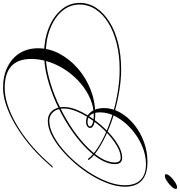

<svg xmlns="http://www.w3.org/2000/svg" viewBox="-142 -1060 1210 1291"><g transform="rotate(90 463.5 -415.0)"><path d="M410 159Q463 159 525 139Q587 119 652 81.5Q717 44 780 -7.5Q843 -59 900 -122L937 -163H947L908 -120Q850 -55 785 -2Q720 51 654 89.5Q588 128 525.5 149Q463 170 410 170Q330 170 269.5 140.5Q209 111 176 58Q143 5 143 -66Q143 -140 179.5 -209Q216 -278 278.5 -332.5Q341 -387 420.5 -418.5Q500 -450 585 -450Q630 -450 654.5 -441Q679 -432 679 -415Q679 -404 667 -396Q655 -388 638 -388Q597 -388 571 -421.5Q545 -455 545 -508Q545 -565 575 -617.5Q605 -670 656 -711.5Q707 -753 772 -777Q837 -801 907 -801Q1074 -801 1074 -649Q1074 -599 1053.5 -541Q1033 -483 998 -425Q963 -367 917.5 -314.5Q872 -262 822.5 -220.5Q773 -179 724 -155Q675 -131 632 -131Q589 -131 563.5 -160.5Q538 -190 538 -240Q538 -284 561 -336Q584 -388 621.5 -440Q659 -492 704.5 -535.5Q750 -579 795.5 -605Q841 -631 879 -631Q922 -631 922 -582Q922 -534 888.5 -480Q855 -426 797.5 -372.5Q740 -319 665.5 -271Q591 -223 508 -186Q425 -149 341.5 -127.5Q258 -106 183 -106Q84 -106 6 -137.5Q-72 -169 -117 -223Q-162 -277 -162 -346Q-162 -406 -128.5 -456.5Q-95 -507 -35 -545Q25 -583 106.5 -603.5Q188 -624 285 -624Q353 -624 427 -612Q501 -600 573 -579.5Q645 -559 708 -531Q771 -503 820 -471.5Q869 -440 895 -406L888 -400Q863 -433 816 -464.5Q769 -496 706.5 -523Q644 -550 573 -570.5Q502 -591 428.5 -602.5Q355 -614 286 -614Q191 -614 111 -594Q31 -574 -27.5 -538Q-86 -502 -118.5 -452.5Q-151 -403 -151 -344Q-151 -279 -107.5 -227.5Q-64 -176 12 -146.5Q88 -117 183 -117Q257 -117 339 -138Q421 -159 503 -195.5Q585 -232 658 -278.5Q731 -325 788 -377.5Q845 -430 878 -482.5Q911 -535 911 -582Q911 -621 879 -621Q843 -621 798.5 -595Q754 -569 710 -527Q666 -485 629.5 -434Q593 -383 570.5 -332Q548 -281 548 -239Q548 -195 571 -168Q594 -141 631 -141Q673 -141 721.5 -164.5Q770 -188 818.5 -228.5Q867 -269 911 -320.5Q955 -372 989.5 -429Q1024 -486 1044 -542.5Q1064 -599 1064 -649Q1064 -719 1028 -755Q992 -791 922 -791Q860 -791 798 -764Q736 -737 685.5 -692Q635 -647 604.5 -592.5Q574 -538 574 -483Q574 -398 639 -398Q651 -398 660 -402.5Q669 -407 669 -414Q669 -425 647.5 -432.5Q626 -440 595 -440Q538 -440 483 -416.5Q428 -393 379.5 -352Q331 -311 294 -257.5Q257 -204 236 -143Q215 -82 215 -19Q215 159 410 159ZM1078 -1000Q1089 -1000 1089 -993Q1089 -980 1072.5 -962.5Q1056 -945 1035.5 -931.5Q1015 -918 1000 -918Q990 -918 990 -926Q990 -938 1006 -955.5Q1022 -973 1043 -986.5Q1064 -1000 1078 -1000Z"/></g></svg>

Font: Ballet 24pt
Style: Regular
Weight: 400
Designer: Maximiliano R. Sproviero
Foundry: Omnibus-Type
Version: Version 1.100